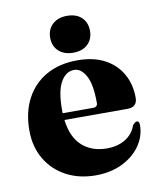

<svg xmlns="http://www.w3.org/2000/svg" viewBox="-78 -726 662 800"><g transform="rotate(-10 253.0 -326.0)"><path d="M482.5 -278.5Q482.5 -238.5 441 -238.5H174Q183.5 -163.5 224.5 -127.2Q265.5 -91 328.5 -91Q374 -91 406.5 -110.8Q439 -130.5 452 -167.5Q463 -180 469.5 -180Q481 -180 480.5 -161.5Q479.5 -113.5 451.2 -74.2Q423 -35 374.5 -11.8Q326 11.5 263.5 11.5Q193.5 11.5 139 -17.5Q84.5 -46.5 53.5 -99Q22.5 -151.5 22.5 -221Q22.5 -297 52.5 -354Q82.5 -411 138 -442.5Q193.5 -474 270.5 -474Q337.5 -474 385 -448.8Q432.5 -423.5 457.5 -379.2Q482.5 -335 482.5 -278.5ZM171.5 -283.5Q171.5 -275.5 171.5 -267.5H301Q319.5 -267.5 319.5 -285.5Q319.5 -364 299.2 -400.5Q279 -437 249.5 -437Q215.5 -437 193.5 -399.8Q171.5 -362.5 171.5 -283.5ZM259.5 -508Q221 -508 198 -529.2Q175 -550.5 175 -586Q175 -621 198 -642.5Q221 -664 259.5 -664Q298.5 -664 321 -642.8Q343.5 -621.5 343.5 -586Q343.5 -551 321 -529.5Q298.5 -508 259.5 -508Z"/></g></svg>

Font: Fraunces 72pt S000
Style: Bold
Weight: 700
Version: Version 1.000; ttfautohint (v1.8.3)